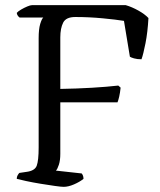

<svg xmlns="http://www.w3.org/2000/svg" viewBox="-20 -725 621 745"><path d="M227 0Q218 0 193 -3.5Q168 -7 137.5 -12Q107 -17 81.5 -22.5Q56 -28 45 -31Q45 -39 48.5 -45Q52 -51 55 -54L82 -58Q115 -62 122.5 -82Q130 -102 130 -153V-577Q130 -612 136 -632Q142 -652 148 -657H56Q53 -659 49.5 -663.5Q46 -668 45 -675Q50 -681 62 -688Q74 -695 86 -700Q98 -705 104 -705H468Q492 -698 517 -684Q542 -670 556 -655Q553 -600 544.5 -557Q536 -514 529 -495Q512 -495 500 -498.5Q488 -502 484 -505L461 -644Q431 -649 378 -654Q325 -659 272 -659Q236 -659 225 -637Q214 -615 214 -580V-380Q277 -381 336.5 -384.5Q396 -388 439 -393L448 -385Q446 -365 442.5 -350Q439 -335 436 -328H214V-128Q214 -103 208.5 -86Q203 -69 197 -63L297 -52Q299 -50 301.5 -44.5Q304 -39 304 -31Q289 -19 267 -9.5Q245 0 227 0Z"/></svg>

Font: Texturina 72pt
Style: Regular
Weight: 400
Designer: Guillermo Torres Carreño
Foundry: Omnibus-Type
Version: Version 1.002; ttfautohint (v1.8.3)